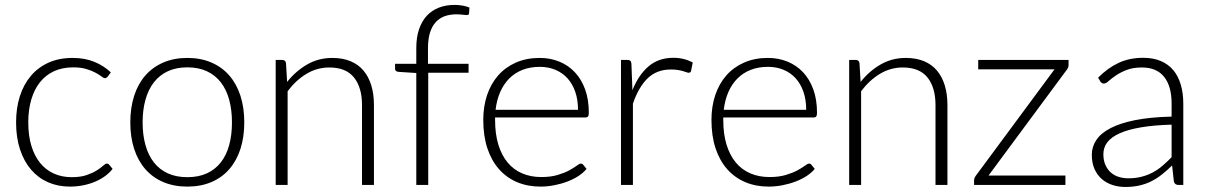

<svg xmlns="http://www.w3.org/2000/svg" viewBox="-20 -736 4798 764"><path d="M408.5 -431Q406 -428.5 403.8 -426.8Q401.5 -425 397.5 -425Q392.5 -425 383.8 -431.8Q375 -438.5 360.5 -446.5Q346 -454.5 324.2 -461.2Q302.5 -468 271.5 -468Q228.5 -468 195.2 -452.8Q162 -437.5 139.2 -409Q116.5 -380.5 104.5 -340Q92.5 -299.5 92.5 -249Q92.5 -196.5 104.8 -156Q117 -115.5 139.5 -87.8Q162 -60 194 -45.5Q226 -31 265 -31Q301 -31 325.2 -39.5Q349.5 -48 365.2 -58Q381 -68 390.2 -76.5Q399.5 -85 405 -85Q411.5 -85 415 -80L428 -64Q416.5 -49 399 -36Q381.5 -23 359.5 -13.5Q337.5 -4 311.8 1.2Q286 6.5 258 6.5Q210.5 6.5 171.2 -10.8Q132 -28 103.8 -60.8Q75.5 -93.5 59.8 -141Q44 -188.5 44 -249Q44 -306 59 -353Q74 -400 102.8 -434Q131.5 -468 173.2 -486.8Q215 -505.5 269 -505.5Q317.5 -505.5 355.2 -490Q393 -474.5 421 -448Z M725.5 -505.5Q779 -505.5 821.2 -487.2Q863.5 -469 892.5 -435.5Q921.5 -402 936.8 -354.8Q952 -307.5 952 -249Q952 -190.5 936.8 -143.5Q921.5 -96.5 892.5 -63Q863.5 -29.5 821.2 -11.5Q779 6.5 725.5 6.5Q672 6.5 629.8 -11.5Q587.5 -29.5 558.2 -63Q529 -96.5 513.8 -143.5Q498.5 -190.5 498.5 -249Q498.5 -307.5 513.8 -354.8Q529 -402 558.2 -435.5Q587.5 -469 629.8 -487.2Q672 -505.5 725.5 -505.5ZM725.5 -31Q770 -31 803.2 -46.2Q836.5 -61.5 858.8 -90Q881 -118.5 892 -158.8Q903 -199 903 -249Q903 -298.5 892 -339Q881 -379.5 858.8 -408.2Q836.5 -437 803.2 -452.5Q770 -468 725.5 -468Q681 -468 647.8 -452.5Q614.5 -437 592.2 -408.2Q570 -379.5 558.8 -339Q547.5 -298.5 547.5 -249Q547.5 -199 558.8 -158.8Q570 -118.5 592.2 -90Q614.5 -61.5 647.8 -46.2Q681 -31 725.5 -31Z M1077 0V-497.5H1103Q1116 -497.5 1118 -485L1122.5 -410Q1156.5 -453 1201.8 -479.2Q1247 -505.5 1302.5 -505.5Q1343.5 -505.5 1374.8 -492.5Q1406 -479.5 1426.5 -455Q1447 -430.5 1457.5 -396Q1468 -361.5 1468 -318V0H1420.5V-318Q1420.5 -388 1388.5 -427.8Q1356.5 -467.5 1290.5 -467.5Q1241.5 -467.5 1199.5 -442.2Q1157.5 -417 1124.5 -373V0Z M1636.5 0V-445.5L1566.5 -450Q1552 -451 1552 -462.5V-482H1636.5V-545Q1636.5 -587.5 1647.5 -619.8Q1658.5 -652 1678.5 -673.5Q1698.5 -695 1726.8 -705.8Q1755 -716.5 1789 -716.5Q1804.5 -716.5 1820.2 -713.8Q1836 -711 1848 -706L1846.5 -683Q1846 -676 1837 -676Q1831 -676 1820.8 -677.5Q1810.5 -679 1795.5 -679Q1771 -679 1750.2 -671.8Q1729.5 -664.5 1714.5 -648.5Q1699.5 -632.5 1691.2 -606.8Q1683 -581 1683 -543.5V-482H1844.5V-446.5H1684V0Z M2127.5 -505.5Q2169.5 -505.5 2205.2 -491Q2241 -476.5 2267.2 -448.8Q2293.5 -421 2308.2 -380.5Q2323 -340 2323 -287.5Q2323 -276.5 2319.8 -272.5Q2316.5 -268.5 2309.5 -268.5H1950V-259Q1950 -203 1963 -160.5Q1976 -118 2000 -89.2Q2024 -60.5 2058 -46Q2092 -31.5 2134 -31.5Q2171.5 -31.5 2199 -39.8Q2226.5 -48 2245.2 -58.2Q2264 -68.5 2275 -76.8Q2286 -85 2291 -85Q2297.5 -85 2301 -80L2314 -64Q2302 -49 2282.2 -36Q2262.5 -23 2238.2 -13.8Q2214 -4.5 2186.2 1Q2158.5 6.5 2130.5 6.5Q2079.5 6.5 2037.5 -11.2Q1995.5 -29 1965.5 -63Q1935.5 -97 1919.2 -146.2Q1903 -195.5 1903 -259Q1903 -312.5 1918.2 -357.8Q1933.5 -403 1962.2 -435.8Q1991 -468.5 2032.8 -487Q2074.5 -505.5 2127.5 -505.5ZM2128 -470Q2089.5 -470 2059 -458Q2028.5 -446 2006.2 -423.5Q1984 -401 1970.2 -369.5Q1956.5 -338 1952 -299H2280Q2280 -339 2269 -370.8Q2258 -402.5 2238 -424.5Q2218 -446.5 2190 -458.2Q2162 -470 2128 -470Z M2451 0V-497.5H2476Q2484.5 -497.5 2488.2 -494Q2492 -490.5 2492.5 -482L2496.5 -377Q2520.5 -437.5 2560.5 -471.8Q2600.5 -506 2659 -506Q2681.5 -506 2700.5 -501.2Q2719.5 -496.5 2736.5 -487.5L2730 -454.5Q2728.5 -446.5 2720 -446.5Q2717 -446.5 2711.5 -448.5Q2706 -450.5 2697.8 -453Q2689.5 -455.5 2677.5 -457.5Q2665.5 -459.5 2650 -459.5Q2593.5 -459.5 2557.2 -424.5Q2521 -389.5 2498.5 -323.5V0Z M3035.5 -505.5Q3077.5 -505.5 3113.2 -491Q3149 -476.5 3175.2 -448.8Q3201.5 -421 3216.2 -380.5Q3231 -340 3231 -287.5Q3231 -276.5 3227.8 -272.5Q3224.5 -268.5 3217.5 -268.5H2858V-259Q2858 -203 2871 -160.5Q2884 -118 2908 -89.2Q2932 -60.5 2966 -46Q3000 -31.5 3042 -31.5Q3079.5 -31.5 3107 -39.8Q3134.5 -48 3153.2 -58.2Q3172 -68.5 3183 -76.8Q3194 -85 3199 -85Q3205.5 -85 3209 -80L3222 -64Q3210 -49 3190.2 -36Q3170.5 -23 3146.2 -13.8Q3122 -4.5 3094.2 1Q3066.5 6.5 3038.5 6.5Q2987.5 6.5 2945.5 -11.2Q2903.5 -29 2873.5 -63Q2843.5 -97 2827.2 -146.2Q2811 -195.5 2811 -259Q2811 -312.5 2826.2 -357.8Q2841.5 -403 2870.2 -435.8Q2899 -468.5 2940.8 -487Q2982.5 -505.5 3035.5 -505.5ZM3036 -470Q2997.5 -470 2967 -458Q2936.5 -446 2914.2 -423.5Q2892 -401 2878.2 -369.5Q2864.5 -338 2860 -299H3188Q3188 -339 3177 -370.8Q3166 -402.5 3146 -424.5Q3126 -446.5 3098 -458.2Q3070 -470 3036 -470Z M3359 0V-497.5H3385Q3398 -497.5 3400 -485L3404.5 -410Q3438.5 -453 3483.8 -479.2Q3529 -505.5 3584.5 -505.5Q3625.5 -505.5 3656.8 -492.5Q3688 -479.5 3708.5 -455Q3729 -430.5 3739.5 -396Q3750 -361.5 3750 -318V0H3702.5V-318Q3702.5 -388 3670.5 -427.8Q3638.5 -467.5 3572.5 -467.5Q3523.5 -467.5 3481.5 -442.2Q3439.5 -417 3406.5 -373V0Z M4232 -477.5Q4232 -467 4225 -458.5L3913.5 -37.5H4219.5V0H3856V-19Q3856 -27.5 3863.5 -37.5L4176 -460H3872.5V-497.5H4232Z M4669.5 0Q4654.5 0 4651 -14L4644 -77.5Q4623.5 -57.5 4603.2 -41.5Q4583 -25.5 4561 -14.5Q4539 -3.5 4513.5 2.2Q4488 8 4457.5 8Q4432 8 4408 0.5Q4384 -7 4365.5 -22.5Q4347 -38 4335.8 -62.2Q4324.5 -86.5 4324.5 -120.5Q4324.5 -152 4342.5 -179Q4360.5 -206 4398.8 -226Q4437 -246 4497.2 -258Q4557.5 -270 4642 -272V-324Q4642 -393 4612.2 -430.2Q4582.5 -467.5 4524 -467.5Q4488 -467.5 4462.8 -457.5Q4437.5 -447.5 4420 -435.5Q4402.5 -423.5 4391.5 -413.5Q4380.5 -403.5 4373 -403.5Q4363 -403.5 4358 -412.5L4349.5 -427Q4388.5 -466 4431.5 -486Q4474.5 -506 4529 -506Q4569 -506 4599 -493.2Q4629 -480.5 4648.8 -456.8Q4668.5 -433 4678.5 -399.2Q4688.5 -365.5 4688.5 -324V0ZM4469.5 -26.5Q4498.5 -26.5 4522.8 -32.8Q4547 -39 4567.8 -50.2Q4588.5 -61.5 4606.5 -77Q4624.5 -92.5 4642 -110.5V-240Q4571 -238 4519.8 -229.2Q4468.5 -220.5 4435.2 -205.5Q4402 -190.5 4386.2 -169.8Q4370.5 -149 4370.5 -122.5Q4370.5 -97.5 4378.8 -79.2Q4387 -61 4400.5 -49.2Q4414 -37.5 4432 -32Q4450 -26.5 4469.5 -26.5Z"/></svg>

Font: Lato TR Light
Style: Regular
Weight: 300
Designer: Lukasz Dziedzic
Foundry: Lukasz Dziedzic
Version: Version 1.104 2013